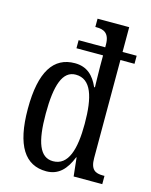

<svg xmlns="http://www.w3.org/2000/svg" viewBox="-116 -835 724 920"><g transform="rotate(15 246.5 -375.0)"><path d="M203 10C264 10 300 -29 325 -92H327L337 0H479V-41H471C434 -41 409 -52 409 -111V-597H479V-637H409V-760H252V-719H258C293 -719 323 -708 323 -650V-637H191V-597H323V-542C323 -512 325 -445 325 -439H321C298 -491 264 -526 203 -526C98 -526 41 -442 41 -257C41 -74 98 10 203 10ZM222 -45C156 -45 130 -116 130 -256C130 -398 156 -474 221 -474C298 -474 323 -390 323 -257C323 -131 298 -45 222 -45Z"/></g></svg>

Font: Noto Serif Devanagari ExtraCondensed
Style: Regular
Weight: 400
Width: 2
Designer: Universal Thirst, Indian Type Foundry and the Monotype Design Team
Foundry: Monotype Imaging Inc.
Version: Version 2.004